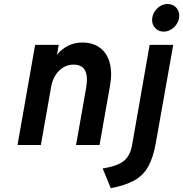

<svg xmlns="http://www.w3.org/2000/svg" viewBox="-20 -740 935 980"><path d="M69.4 0 159.4 -511H279.8L270.4 -459.6Q294.4 -490.3 328.1 -506.6Q361.8 -523 399 -523Q454.5 -523 490.6 -495.9Q526.6 -468.9 540 -419.2Q553.5 -369.5 541.4 -301.6L488 0H368.2L419.2 -288.4Q430.1 -349.6 414.3 -379.9Q398.5 -410.2 355.8 -410.2Q313.3 -410.2 281.8 -379.3Q250.3 -348.4 241 -296.4L188.6 0ZM545.4 220.4 504 120Q580.2 107.9 612.6 81.1Q645 54.3 654.2 0.4L743.8 -511H864.2L775.2 -9.6Q762.2 64.3 736.5 110.1Q710.8 155.8 665 181.2Q619.2 206.7 545.4 220.4ZM815.2 -578.6Q790.1 -578.6 773.2 -595.8Q756.4 -612.9 756.4 -637.4Q756.4 -659.1 767.5 -677.9Q778.7 -696.6 796.5 -708.1Q814.3 -719.6 834.4 -719.6Q860.8 -719.6 877.8 -702.9Q894.8 -686.1 894.8 -660.8Q894.8 -638.8 883.6 -620Q872.5 -601.3 854.3 -590Q836.1 -578.6 815.2 -578.6Z"/></svg>

Font: Overpass
Style: Italic
Weight: 400
Italic angle: -10°
Designer: Delve Withrington, Dave Bailey, Thomas Jockin
Foundry: Delve Fonts LLC
Version: Version 4.000